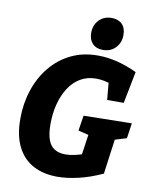

<svg xmlns="http://www.w3.org/2000/svg" viewBox="-102 -1026 893 1116"><g transform="rotate(10 345.0 -468.0)"><path d="M313 14Q232 14 171.5 -18Q111 -50 77.5 -115.5Q44 -181 44 -282Q44 -370 70 -449.5Q96 -529 145.5 -590Q195 -651 265.5 -686Q336 -721 425 -721Q482 -721 540 -706.5Q598 -692 657 -664L620 -476H522L512 -588L538 -566Q510 -578 485 -582.5Q460 -587 438 -587Q386 -587 345.5 -563Q305 -539 277.5 -496Q250 -453 236 -398Q222 -343 222 -281Q222 -223 235 -188Q248 -153 274 -137.5Q300 -122 337 -122Q362 -122 390 -128Q418 -134 450 -145L428 -106L453 -280L474 -251L389 -272L403 -362L687 -367L674 -277L589 -251L609 -280L578 -51Q504 -17 437 -1.5Q370 14 313 14ZM447 -758Q407 -758 385 -781.5Q363 -805 363 -844Q363 -891 392 -920.5Q421 -950 466 -950Q505 -950 527.5 -927.5Q550 -905 550 -864Q550 -819 521.5 -788.5Q493 -758 447 -758Z"/></g></svg>

Font: Bitter Thin ExtraBold
Style: Italic
Weight: 800
Italic angle: -9°
Version: Version 2.002